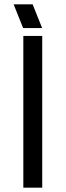

<svg xmlns="http://www.w3.org/2000/svg" viewBox="-20 -868 303 888"><path d="M175.3 -701.7V0H87.9V-701.7ZM174.8 -738.3H86.9L43 -848.1H130.9Z"/></svg>

Font: Aeronef
Style: Regular
Weight: 400
Designer: Peter Wiegel - CAT-Fonts Germany
Foundry: CAT-Fonts, Peter Wiegel
Version: Version 0.002